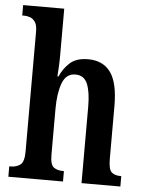

<svg xmlns="http://www.w3.org/2000/svg" viewBox="-54 -803 641 847"><g transform="rotate(5 266.5 -380.0)"><path d="M15 0V-46H21Q46 -46 63.5 -58.5Q81 -71 81 -117V-649Q81 -677 71.5 -691Q62 -705 48.5 -709.5Q35 -714 23 -714H14V-760H196V-555Q196 -527 194.5 -499.5Q193 -472 192 -460H197Q211 -494 239.5 -520.5Q268 -547 321 -547Q387 -547 420.5 -500.5Q454 -454 454 -352V-118Q454 -71 468 -58.5Q482 -46 509 -46H511V0H339V-339Q339 -404 324 -439.5Q309 -475 271 -475Q229 -475 212.5 -430Q196 -385 196 -316V-113Q196 -69 212 -57.5Q228 -46 254 -46H257V0Z"/></g></svg>

Font: Noto Serif Ethiopic ExtraCondensed SemiBold
Style: Regular
Weight: 600
Width: 2
Designer: Monotype Design Team
Foundry: Monotype Imaging Inc.
Version: Version 2.102; ttfautohint (v1.8.4.7-5d5b)